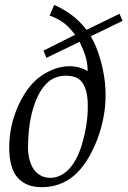

<svg xmlns="http://www.w3.org/2000/svg" viewBox="-20 -753 520 783"><path d="M304.7 -582.5 169.4 -517.1 157.2 -546.4 286.1 -611.3Q273.9 -627.4 262.7 -639.2Q251.5 -650.9 239.5 -659.9Q227.5 -668.9 213.6 -676Q199.7 -683.1 182.1 -689.5L201.2 -732.9Q222.2 -723.6 240 -713.1Q257.8 -702.6 272.9 -691.4Q303.2 -668.9 333 -631.3L467.3 -696.8L480 -668L350.1 -605Q356.9 -593.8 361.8 -583.7Q366.7 -573.7 370.6 -564.5Q379.4 -543 386.7 -519Q394 -495.1 399.4 -469.7Q404.8 -444.3 407.7 -418Q410.6 -391.6 410.6 -365.2Q410.6 -275.9 377.4 -186Q337.4 -84 282 -36.9Q226.6 10.3 149.9 10.3Q86.4 10.3 52 -28.3Q17.6 -66.9 17.6 -151.9Q17.6 -241.2 55.7 -324.7Q94.2 -407.7 150.4 -445.3Q207 -482.9 264.2 -482.9Q304.7 -482.9 337.4 -462.9Q337.4 -478.5 335.4 -492.7Q333.5 -506.8 329.3 -521Q325.2 -535.2 319.1 -550Q313 -564.9 304.7 -582.5ZM94.2 -153.8Q94.2 -122.6 101.1 -98.9Q107.9 -75.2 120.1 -59.3Q132.3 -43.5 149.2 -35.6Q166 -27.8 185.5 -27.8Q204.1 -27.8 222.7 -35.6Q241.2 -43.5 258.1 -60.1Q274.9 -76.7 289.3 -102.8Q303.7 -128.9 314.5 -165.5Q325.7 -203.6 332 -242.4Q338.4 -281.2 337.9 -321.3Q337.9 -359.4 330.8 -383.5Q323.7 -407.7 311.8 -421.1Q299.8 -434.6 283.2 -439.5Q266.6 -444.3 247.6 -444.3Q226.1 -444.3 205.8 -436.5Q185.5 -428.7 167.7 -410.4Q149.9 -392.1 135 -362.3Q120.1 -332.5 108.9 -288.1Q101.6 -257.3 98.1 -224.1Q94.7 -190.9 94.2 -153.8Z"/></svg>

Font: XB Kayhan
Style: Italic
Weight: 400
Italic angle: -12°
Designer: Behnam
Foundry: Irmug
Version: Version 7.300 2009